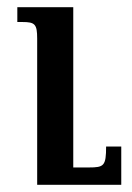

<svg xmlns="http://www.w3.org/2000/svg" viewBox="-20 -512 366 532"><path d="M316 -106H274C274 -52 268 -48 226 -48H183V-492H28V-451H42C77 -451 83 -445 83 -405V0H316Z"/></svg>

Font: Noto Serif Armenian SemiCondensed Medium
Style: Regular
Weight: 500
Width: 4
Designer: Monotype Design Team
Foundry: Monotype Imaging Inc.
Version: Version 2.008